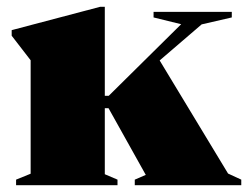

<svg xmlns="http://www.w3.org/2000/svg" viewBox="-20 -547 732 567"><path d="M300.5 -227.5H289.5V-32.5L327 -16.5V0H27.5V-16.5L70.5 -34V-369L14.5 -441.5V-458L276 -527H289.5V-264H301L515 -475.5L433.5 -495.5V-512H664.5V-495.5L575.5 -475L451.5 -368.5L653.5 -34.5L692.5 -16.5V0H378V-16.5L410.5 -30.5Z"/></svg>

Font: Newsreader Display ExtraBold
Style: Regular
Weight: 800
Designer: Hugues Gentile
Foundry: Production Type
Version: Version 1.001